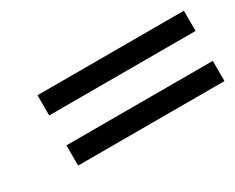

<svg xmlns="http://www.w3.org/2000/svg" viewBox="-45 -446 596 486"><g transform="rotate(-30 253.0 -203.0)"><path d="M505.9 -247.1H78.1V-306.2H505.9ZM505.9 -100.6H78.1V-159.7H505.9Z"/></g></svg>

Font: RIT Rachana
Style: Regular
Weight: 400
Designer: Hussain KH
Version: 1.4.7